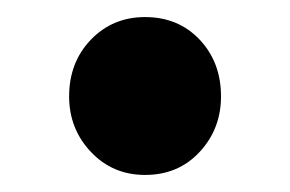

<svg xmlns="http://www.w3.org/2000/svg" viewBox="-20 -193 340 225"><path d="M150 12Q112 12 86.5 -15Q61 -42 61 -80Q61 -120 86.5 -146.5Q112 -173 150 -173Q189 -173 214 -146.5Q239 -120 239 -80Q239 -42 214 -15Q189 12 150 12Z"/></svg>

Font: Source Sans 3 ExtraLight
Style: Bold
Weight: 700
Version: Version 3.052;hotconv 1.1.0;makeotfexe 2.6.0